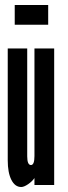

<svg xmlns="http://www.w3.org/2000/svg" viewBox="-20 -741 272 769"><path d="M65 8Q76 8 92.5 -3.2Q109 -14.5 118 -28V0H197V-547H118V-116Q118 -80 104 -80Q89 -80 89 -115V-547H11V-99Q11 -49.5 25.5 -20.8Q40 8 65 8ZM39 -642H173V-721H39Z"/></svg>

Font: League Gothic Condensed
Style: Regular
Weight: 400
Width: 3
Designer: The League of Moveable Type
Version: Version 1.600; ttfautohint (v1.8.3)